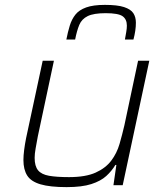

<svg xmlns="http://www.w3.org/2000/svg" viewBox="-20 -759 685 787"><path d="M253 8Q185 8 146 -3.5Q107 -15 91.5 -39.5Q76 -64 76 -103Q76 -121 79 -144.5Q82 -168 87 -193L155 -510H201L135 -200Q130 -173 126 -150.5Q122 -128 122 -112Q122 -78 136 -61Q150 -44 181 -38.5Q212 -33 263 -33Q331 -33 372 -51.5Q413 -70 436 -100.5Q459 -131 470 -169Q481 -207 490 -246L546 -510H592L483 0H445L457 -83H453Q438 -58 415.5 -37.5Q393 -17 354.5 -4.5Q316 8 253 8ZM252 -597Q258 -628 266 -654Q274 -680 289 -699Q304 -718 333 -728.5Q362 -739 410 -739Q461 -739 488.5 -730Q516 -721 526.5 -705Q537 -689 537 -666Q537 -650 534.5 -633Q532 -616 527 -597H492Q495 -614 497.5 -628Q500 -642 500 -654Q500 -680 482.5 -692.5Q465 -705 413 -705Q364 -705 339.5 -693Q315 -681 305 -657Q295 -633 288 -597Z"/></svg>

Font: Saira SemiExpanded ExtraLight
Style: Italic
Weight: 250
Width: 6
Italic angle: -12°
Designer: Hector Gatti with collaboration of the Omnibus-Type team
Foundry: Omnibus-Type
Version: Version 1.101